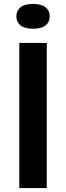

<svg xmlns="http://www.w3.org/2000/svg" viewBox="-20 -959 337 979"><path d="M78.5 0V-740H218.5V0ZM148.5 -812.5Q105.5 -812.5 84.5 -829.5Q63.5 -846.5 63.5 -875.5Q63.5 -904.5 84.5 -921.8Q105.5 -939 148.5 -939Q191.5 -939 212.5 -921.8Q233.5 -904.5 233.5 -875.5Q233.5 -846.5 212.5 -829.5Q191.5 -812.5 148.5 -812.5Z"/></svg>

Font: Encode Sans SC SemiExpanded SemiBold
Style: Regular
Weight: 600
Width: 6
Designer: Multiple Designers
Foundry: Impallari Type
Version: Version 3.002